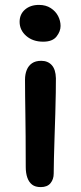

<svg xmlns="http://www.w3.org/2000/svg" viewBox="-20 -752 331 783"><path d="M146 11Q124 11 111 1Q98 -9 91.5 -27.5Q85 -46 85 -71Q85 -145 84.5 -196.5Q84 -248 83.5 -286Q83 -324 82.5 -357Q82 -390 82 -427Q82 -449 89 -466.5Q96 -484 110.5 -494Q125 -504 148 -504Q175 -504 191 -486.5Q207 -469 208 -433Q208 -412 207.5 -373Q207 -334 205.5 -287.5Q204 -241 202.5 -193.5Q201 -146 200 -107Q199 -68 199 -44Q199 -21 186 -5Q173 11 146 11ZM156 -582Q114 -582 87 -605.5Q60 -629 60 -663Q60 -694 82 -713Q104 -732 139 -732Q167 -732 187 -719Q207 -706 217 -686.5Q227 -667 227 -646Q227 -624 210.5 -603Q194 -582 156 -582Z"/></svg>

Font: Shantell Sans Medium
Style: Regular
Weight: 500
Designer: Stephen Nixon, Anya Danilova, Shantell Martin
Foundry: Arrow Type
Version: Version 1.011;[c5ecc13dd]